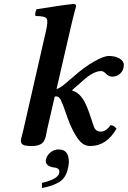

<svg xmlns="http://www.w3.org/2000/svg" viewBox="-20 -718 637 957"><path d="M96.7 -71.8 209 -563Q220.7 -612.8 212.4 -625.5Q204.1 -638.2 157.2 -638.2Q152.3 -652.3 162.1 -671.9Q294.9 -693.4 345.7 -698.2Q353 -698.2 356.7 -694.8Q360.4 -691.4 358.9 -685.1Q348.1 -648.4 333 -583L261.7 -273.9Q280.3 -279.3 307.1 -302.7L347.2 -336.9Q398.9 -382.8 448 -410.9Q497.1 -439 522 -439Q556.2 -439 576.7 -425.8Q597.2 -412.6 597.2 -395Q597.2 -368.7 580.3 -352.3Q563.5 -335.9 540 -335.9Q522 -335.9 509 -349.9Q496.1 -363.8 483.9 -363.8Q445.8 -363.8 393.1 -315.9L340.8 -270V-266.1Q378.9 -256.3 405.8 -202.1Q419.9 -174.3 446.8 -89.8Q455.6 -62 482.9 -62Q508.8 -62 530.8 -94.2Q545.9 -94.2 561 -77.1Q511.2 9.8 430.2 9.8Q400.4 9.8 378.7 -13.7Q356.9 -37.1 331.5 -92.8Q322.3 -113.3 306.9 -158.4Q291.5 -203.6 282.2 -221.2Q272.9 -237.3 262.2 -237.3Q256.8 -237.3 252.9 -236.8L214.8 -71.8Q213.9 -66.9 211.4 -54.2Q209 -41.5 207.5 -35.2Q206.1 -28.8 200.9 -18.6Q195.8 -8.3 189 -3.2Q182.1 2 169.9 5.9Q157.7 9.8 141.1 9.8Q105 9.8 94.5 3.4Q84 -2.9 84 -17.1Q84 -21.5 86.2 -30.3Q88.4 -39.1 91.8 -52Q95.2 -64.9 96.7 -71.8ZM272.9 26.9Q322.8 26.9 323.2 87.9Q323.2 105 318.8 120.1Q309.1 168 276.6 188.5Q244.1 209 189 219.2V193.8Q269 174.8 274.9 145Q275.9 142.1 275.9 138.2Q275.9 118.2 246.1 116.2Q231 114.3 219.5 106.2Q208 98.1 208 84Q208 80.1 209 78.1Q212.9 57.1 231 42Q249 26.9 272.9 26.9Z"/></svg>

Font: Linux Libertine
Style: Semibold Italic
Weight: 600
Italic angle: -11.5°
Designer: Philipp H. Poll
Foundry: Philipp H. Poll
Version: Version 5.1.2 ; ttfautohint (v0.9)